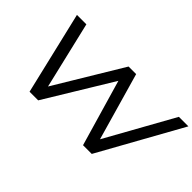

<svg xmlns="http://www.w3.org/2000/svg" viewBox="-73 -1123 1541 1541"><g transform="rotate(45 697.0 -352.5)"><path d="M296 0 129 -705H236L373 -126H366L715 -705H801L967 -125H963L1286 -705H1394L1002 0H903L738 -567H739L394 0Z"/></g></svg>

Font: Nunito Sans 7pt Expanded
Style: Italic
Weight: 400
Width: 7
Italic angle: -9°
Designer: Vernon Adams
Foundry: Vernon Adams
Version: Version 3.101;gftools[0.9.27]